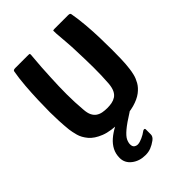

<svg xmlns="http://www.w3.org/2000/svg" viewBox="-265 -789 1165 1165"><g transform="rotate(-45 317.5 -206.5)"><path d="M317 9Q230 9 179.5 -11Q129 -31 103.5 -61.5Q78 -92 69.5 -123.5Q61 -155 58 -179Q54 -217 52 -259.5Q50 -302 50 -334Q50 -380 52 -437.5Q54 -495 58.5 -553.5Q63 -612 72 -662Q73 -669 78.5 -671Q84 -673 92 -673Q120 -673 147.5 -673Q175 -673 203 -673Q214 -673 215 -669.5Q216 -666 214 -645Q210 -605 207.5 -564Q205 -523 203 -481Q199 -407 199 -339Q199 -271 205 -203Q207 -171 216.5 -152Q226 -133 241 -123Q256 -113 275 -109.5Q294 -106 314 -106Q335 -106 353.5 -109.5Q372 -113 387.5 -123Q403 -133 412.5 -152.5Q422 -172 425 -203Q430 -271 429.5 -339Q429 -407 426 -481Q425 -523 421.5 -564Q418 -605 415 -645Q414 -666 414.5 -669.5Q415 -673 427 -673Q456 -673 485 -673Q514 -673 543 -673Q552 -673 557 -671Q562 -669 563 -662Q572 -612 577 -553.5Q582 -495 583.5 -437.5Q585 -380 585 -334Q585 -302 584 -259.5Q583 -217 578 -179Q576 -160 570 -135.5Q564 -111 549.5 -85.5Q535 -60 507 -38.5Q479 -17 433 -4Q387 9 317 9ZM277 260Q225 260 189 232Q153 204 153 161Q153 126 167.5 98Q182 70 208 47.5Q234 25 268 7Q279 1 292.5 -4Q306 -9 322 -9H393Q401 -9 401.5 -4.5Q402 0 395 5Q334 43 304 68.5Q274 94 265 112.5Q256 131 256 147Q256 167 267.5 174.5Q279 182 292 181Q307 180 329.5 170Q352 160 369 147Q375 142 381.5 142.5Q388 143 388 151V194Q388 212 368 227Q346 243 324.5 251.5Q303 260 277 260Z"/></g></svg>

Font: Glory ExtraBold
Style: Regular
Weight: 800
Designer: Robert Leuschke
Foundry: Robert Leuschke
Version: Version 1.011